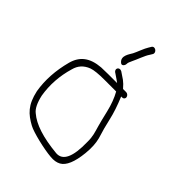

<svg xmlns="http://www.w3.org/2000/svg" viewBox="-201 -794 868 868"><g transform="rotate(45 233.0 -360.5)"><path d="M206.1 -547.5C218.6 -534.6 229 -551.6 228.8 -560.6C228.7 -566.9 231.6 -575.7 237.4 -587C246.9 -605.4 261.6 -647.5 273.1 -663L281 -676C290.3 -692 264.5 -711 253.8 -695L246 -682C236.7 -668.3 222.7 -629.2 215.1 -615C207.8 -601.3 181.7 -569.2 206.1 -547.5ZM283.4 -439C298 -413.2 309.6 -382.4 318.1 -346.7C326.5 -310.9 332.8 -286 336.8 -272C346 -239.6 353 -221.7 352.6 -186C354.8 -92.2 333.7 -46.9 289.2 -50C196.2 -59 134.1 -79.6 96.3 -112C79.7 -124.5 67.2 -149.8 58.7 -188C48.8 -247.7 52.8 -307.7 70.7 -368C78.3 -397.5 96.2 -418.4 127.8 -430.5C143.8 -436.2 170.8 -439 208.9 -439ZM334.9 -454C333.6 -461.9 325.4 -469 317.4 -469H297.4C286.7 -481.7 276.7 -491.3 267.6 -498C265.3 -499.7 254.5 -507 235 -520C215.9 -530.7 200.8 -507 222.1 -495C243.1 -481 255.6 -472.3 259.4 -469H203.9C188.7 -469 173.5 -468.7 158.5 -468C91.3 -462.7 55.2 -433.3 40.7 -380C22.7 -312.3 18.7 -248 28.9 -187C44.7 -113.7 75.2 -86.5 123.5 -60C150.9 -44.9 238.6 -24.3 283.1 -20.8C304 -18.9 320.3 -21.7 333.7 -29C359.7 -43.2 375.9 -81.6 382.3 -144.3C385.9 -178.6 384.3 -208.5 377.6 -234C367.3 -266.6 358.6 -298.6 351.7 -330C344.7 -361.5 332.6 -397.8 315.4 -439H322.4C330.4 -439 336.3 -446.1 334.9 -454Z"/></g></svg>

Font: MewTooHand
Style: WideLta
Weight: 400
Designer: Mew Too, Robert Jablonski
Version: Version 0.77